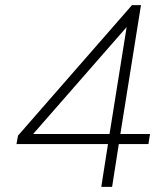

<svg xmlns="http://www.w3.org/2000/svg" viewBox="-20 -725 640 745"><path d="M373 0 399 -166H44L50 -199L492 -705H527L447 -205H562L556 -166H441L415 0ZM405 -205 477 -655H502L98 -193L94 -205Z"/></svg>

Font: Mulish ExtraLight ExtraLight
Style: Italic
Weight: 250
Italic angle: -9°
Version: Version 3.603